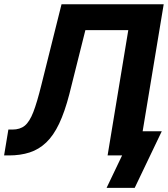

<svg xmlns="http://www.w3.org/2000/svg" viewBox="-30 -748 808 924"><path d="M-10.3 0 10.3 -124.5H29.8Q66.4 -124.5 89.4 -143.3Q112.3 -162.1 130.4 -208.7Q148.4 -255.4 168.9 -338.4L266.1 -727.5H757.8L637.2 0H487.8L587.4 -603H380.9L303.7 -294.9Q281.7 -210 254.6 -152.8Q227.5 -95.7 192.4 -62.3Q157.2 -28.8 112.8 -14.4Q68.4 0 12.7 0ZM482.9 156.2 557.6 0H517.6L537.1 -116.2H748.5L618.2 156.2Z"/></svg>

Font: Inter 17pt
Style: Bold Italic
Weight: 700
Italic angle: -9.3988°
Version: Version 4.001;git-66647c0bb